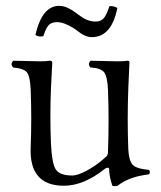

<svg xmlns="http://www.w3.org/2000/svg" viewBox="-20 -620 547 651"><path d="M304.2 -546.9Q321.3 -546.9 331.1 -557.4Q340.8 -567.9 351.1 -599.1Q367.2 -600.1 377.9 -592.8Q357.9 -493.7 291 -494.1Q285.2 -494.1 278.6 -495.6Q272 -497.1 264.4 -501Q256.8 -504.9 252.4 -508.1Q248 -511.2 239.5 -517.6Q231 -523.9 227.1 -525.9Q196.3 -544.9 172.9 -544.9Q153.8 -544.9 144.3 -533.9Q134.8 -522.9 127 -497.1Q107.9 -494.1 100.1 -502Q123 -600.1 180.2 -600.1Q189 -600.1 196.5 -598.1Q204.1 -596.2 213.1 -591.6Q222.2 -586.9 226.1 -584.5Q230 -582 240 -574.5Q250 -566.9 252 -565.9Q277.3 -546.9 304.2 -546.9ZM196.8 9.8Q78.6 9.8 84 -120.1Q87.9 -218.3 84 -315.9Q82 -361.8 71 -375Q60.1 -388.2 24.9 -391.1Q13.7 -402.3 24.9 -414.1Q94.7 -412.1 116.2 -412.1Q139.2 -412.1 148.9 -414.1Q156.7 -414.1 157.2 -408.2Q154.3 -349.1 152.8 -319.8Q148.9 -227.1 152.8 -132.8Q155.8 -66.9 168.9 -45.9Q182.1 -24.9 225.1 -24.9Q243.2 -24.9 274.2 -41.5Q305.2 -58.1 331.1 -81.1Q333 -83 336.9 -86.4Q340.8 -89.8 341.8 -90.3Q342.8 -90.8 344 -94Q345.2 -97.2 345.7 -99.6Q346.2 -102.1 346.2 -107.9Q350.1 -210.9 346.2 -314Q344.2 -360.8 333 -375Q321.8 -389.2 287.1 -391.1Q275.9 -402.3 287.1 -414.1Q356.9 -412.1 377.9 -412.1Q401.9 -412.1 412.1 -414.1Q418.9 -414.1 418.9 -408.2Q416 -349.1 415 -319.8Q411.1 -216.8 415 -113.8Q417 -75.7 429.4 -61.8Q441.9 -47.9 484.9 -43.9Q491.7 -36.1 484.9 -28.8Q417 -21 378.9 9.8Q367.7 12.7 360.8 9.8Q349.6 -25.4 350.1 -46.9Q349.1 -51.8 344.5 -51.3Q339.8 -50.8 335.9 -47.9Q263.7 9.8 196.8 9.8Z"/></svg>

Font: Linux Libertine Display
Style: Regular
Weight: 400
Designer: Philipp H. Poll
Foundry: Philipp H. Poll
Version: Version 5.0.9